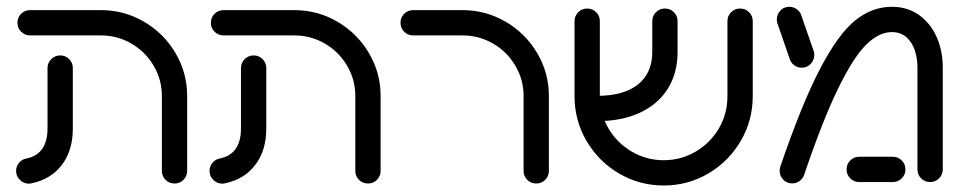

<svg xmlns="http://www.w3.org/2000/svg" viewBox="-20 -549 2902 579"><path d="M66.7 4.8Q51.5 4.8 40 -6.5Q28.5 -17.8 28.5 -33.7Q28.5 -47 36.9 -57.4Q45.2 -67.8 57.8 -70.7Q90.4 -76.7 106.9 -99.6Q123.3 -122.6 123.3 -161.5V-343.7Q123.3 -359.6 134.6 -370.7Q145.9 -381.9 161.5 -381.9Q177.4 -381.9 188.5 -370.7Q199.6 -359.6 199.6 -343.7V-161.5Q199.6 -95.2 166.7 -51.9Q133.7 -8.5 75.6 3.7Q71.1 4.8 66.7 4.8ZM506.3 4.4Q490.4 4.4 479.3 -6.7Q468.1 -17.8 468.1 -33.7V-259.3Q468.1 -308.9 443.3 -350.9Q418.5 -393 376.3 -417.6Q334.1 -442.2 284.1 -442.2H70.7Q54.8 -442.2 43.7 -453.3Q32.6 -464.4 32.6 -480.4Q32.6 -496.3 43.7 -507.4Q54.8 -518.5 70.7 -518.5H284.1Q354.4 -518.5 414.3 -483.5Q474.1 -448.5 509.3 -388.9Q544.4 -329.3 544.4 -259.3V-33.7Q544.4 -17.8 533.3 -6.7Q522.2 4.4 506.3 4.4Z M650 4.8Q634.8 4.8 623.3 -6.5Q611.9 -17.8 611.9 -33.7Q611.9 -47 620.2 -57.4Q628.5 -67.8 641.1 -70.7Q673.7 -76.7 690.2 -99.6Q706.7 -122.6 706.7 -161.5V-343.7Q706.7 -359.6 718 -370.7Q729.3 -381.9 744.8 -381.9Q760.7 -381.9 771.9 -370.7Q783 -359.6 783 -343.7V-161.5Q783 -95.2 750 -51.9Q717 -8.5 658.9 3.7Q654.4 4.8 650 4.8ZM1089.6 4.4Q1073.7 4.4 1062.6 -6.7Q1051.5 -17.8 1051.5 -33.7V-259.3Q1051.5 -308.9 1026.7 -350.9Q1001.9 -393 959.6 -417.6Q917.4 -442.2 867.4 -442.2H654.1Q638.1 -442.2 627 -453.3Q615.9 -464.4 615.9 -480.4Q615.9 -496.3 627 -507.4Q638.1 -518.5 654.1 -518.5H867.4Q937.8 -518.5 997.6 -483.5Q1057.4 -448.5 1092.6 -388.9Q1127.8 -329.3 1127.8 -259.3V-33.7Q1127.8 -17.8 1116.7 -6.7Q1105.6 4.4 1089.6 4.4Z M1597 4.4Q1581.1 4.4 1570 -6.7Q1558.9 -17.8 1558.9 -33.7V-259.3Q1558.9 -308.9 1534.1 -350.9Q1509.3 -393 1466.9 -417.6Q1424.4 -442.2 1374.4 -442.2H1225.9Q1210 -442.2 1198.9 -453.3Q1187.8 -464.4 1187.8 -480.4Q1187.8 -496.3 1198.9 -507.4Q1210 -518.5 1225.9 -518.5H1374.4Q1444.8 -518.5 1504.8 -483.5Q1564.8 -448.5 1600 -388.9Q1635.2 -329.3 1635.2 -259.3V-33.7Q1635.2 -17.8 1624.1 -6.7Q1613 4.4 1597 4.4Z M1712.6 -258.9V-485.2Q1712.6 -501.1 1723.7 -512.2Q1734.8 -523.3 1750.7 -523.3Q1766.7 -523.3 1777.8 -512.2Q1788.9 -501.1 1788.9 -485.2V-258.9Q1788.9 -206.3 1814.8 -162Q1840.7 -117.8 1885 -91.9Q1929.3 -65.9 1981.5 -65.9Q2033.7 -65.9 2078 -91.9Q2122.2 -117.8 2148 -162Q2173.7 -206.3 2173.7 -258.9V-485.2Q2173.7 -501.1 2184.8 -512.2Q2195.9 -523.3 2211.9 -523.3Q2227.8 -523.3 2238.9 -512.2Q2250 -501.1 2250 -485.2V-258.9Q2250 -185.9 2213.9 -124.1Q2177.8 -62.2 2116.1 -25.9Q2054.4 10.4 1981.5 10.4Q1908.5 10.4 1846.7 -25.9Q1784.8 -62.2 1748.7 -124.1Q1712.6 -185.9 1712.6 -258.9ZM1947 -392.2V-485.2Q1947 -501.1 1958.1 -512.2Q1969.3 -523.3 1985.2 -523.3Q2001.1 -523.3 2012.2 -512.2Q2023.3 -501.1 2023.3 -485.2V-392.2Q2023.3 -328.9 1994.1 -281.9Q1964.8 -234.8 1910 -209.3Q1855.2 -183.7 1780.7 -183.7V-260Q1861.1 -260 1904.1 -294.4Q1947 -328.9 1947 -392.2Z M2331.1 -34.1Q2331.1 -40.4 2333.3 -47Q2398.1 -236.7 2453.1 -341.7Q2508.1 -446.7 2559.1 -487.6Q2610 -528.5 2669.3 -528.5Q2716.7 -528.5 2751.5 -503.7Q2786.3 -478.9 2804.6 -437.2Q2823 -395.6 2823 -345.6V-38.1Q2823 -22.2 2811.9 -11.1Q2800.7 0 2784.8 0Q2768.9 0 2757.8 -11.1Q2746.7 -22.2 2746.7 -38.1V-345.6Q2746.7 -372.2 2738.9 -396.5Q2731.1 -420.7 2713.7 -436.5Q2696.3 -452.2 2669.3 -452.2Q2631.1 -452.2 2592.8 -415Q2554.4 -377.8 2508 -283.1Q2461.5 -188.5 2404.8 -21.1Q2400.7 -10 2390.9 -3Q2381.1 4.1 2368.9 4.1Q2352.6 4.1 2341.9 -7.4Q2331.1 -18.9 2331.1 -34.1ZM2533 -38.1Q2533 -54.1 2544.1 -65.2Q2555.2 -76.3 2571.1 -76.3H2672.2Q2688.1 -76.3 2699.3 -65.2Q2710.4 -54.1 2710.4 -38.1Q2710.4 -22.2 2699.3 -11.1Q2688.1 0 2672.2 0H2571.1Q2555.2 0 2544.1 -11.1Q2533 -22.2 2533 -38.1ZM2361.1 -372.2 2324.1 -479.6Q2322.6 -484.1 2322.6 -490Q2322.6 -505.2 2333.1 -516.9Q2343.7 -528.5 2360.7 -528.5Q2373.3 -528.5 2383.5 -520.7Q2393.7 -513 2397 -501.1L2434.1 -394.1Q2435.6 -389.6 2435.6 -383.7Q2435.6 -368.5 2425 -356.7Q2414.4 -344.8 2397.4 -344.8Q2384.8 -344.8 2374.6 -352.6Q2364.4 -360.4 2361.1 -372.2Z"/></svg>

Font: 26F Galaxy Hebrew
Style: Bold
Weight: 700
Designer: C₂₉H₂₅N₃O₅
Version: Version 1.000